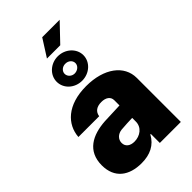

<svg xmlns="http://www.w3.org/2000/svg" viewBox="-273 -1014 1117 1117"><g transform="rotate(-45 286.0 -455.0)"><path d="M238.3 -811.5H347.7L450.2 -918.9H306.6ZM292 -575.2C352.5 -575.2 402.3 -619.6 402.3 -675.8C402.3 -731 352.5 -776.4 292 -776.4C231.4 -776.4 182.6 -731 182.6 -675.8C182.6 -619.6 231.4 -575.2 292 -575.2ZM292 -635.7C267.6 -635.3 248 -653.8 248 -675.8C248 -697.8 268.6 -715.3 292 -714.8C317.4 -715.3 336.9 -697.8 336.9 -675.8C336.9 -653.8 316.4 -636.2 292 -635.7ZM24.4 -146.5C24.4 -41 95.7 8.8 197.3 8.8C267.6 8.8 320.3 -16.6 351.6 -74.2H355.5V0H528.3V-362.3C528.3 -464.8 433.6 -537.1 286.1 -537.1C129.9 -537.1 51.8 -456.1 44.9 -359.4H215.8C220.7 -392.6 245.1 -409.2 283.2 -409.2C319.3 -409.2 343.8 -392.6 343.8 -363.3V-320.3L219.7 -315.4C111.3 -308.6 24.4 -263.7 24.4 -146.5ZM198.2 -157.2C198.2 -185.5 219.7 -208 252.9 -211.9C277.3 -214.4 326.2 -216.3 344.7 -216.8V-188.5C345.7 -138.7 302.7 -109.4 256.8 -109.4C222.7 -109.4 198.2 -126 198.2 -157.2Z"/></g></svg>

Font: Pretendard Black
Style: Regular
Weight: 900
Designer: Base glyphs from Inter by Rasmus Andersson; Hangeul glyphs from Noto Sans CJK(Source Han Sans) by Jang Soo-young and Kan
Foundry: Kil Hyung-jin
Version: Version 1.309;Glyphs 3.2 (3225)